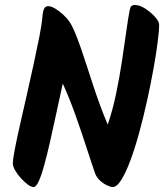

<svg xmlns="http://www.w3.org/2000/svg" viewBox="-20 -770 671 777"><path d="M624 -671Q624 -646 618 -599Q612 -552 601 -491Q590 -430 575.5 -364Q561 -298 544 -235.5Q527 -173 508.5 -123Q490 -73 471.5 -43Q453 -13 436 -13Q428 -13 413 -20Q398 -27 384.5 -39.5Q371 -52 365 -68Q358 -88 349.5 -113.5Q341 -139 331.5 -168.5Q322 -198 311 -230.5Q300 -263 288 -297Q276 -331 262.5 -365Q249 -399 234 -432Q221 -372 208 -312Q195 -252 183 -198.5Q171 -145 159.5 -103Q148 -61 137 -37Q126 -13 116 -13Q106 -13 92 -23.5Q78 -34 64 -49.5Q50 -65 41 -81Q32 -97 32 -108Q32 -125 40 -166.5Q48 -208 61 -265Q74 -322 88.5 -386Q103 -450 116.5 -512Q130 -574 140 -625Q150 -676 152 -707Q154 -726 159 -735.5Q164 -745 175 -745Q187 -745 203 -735.5Q219 -726 235 -711.5Q251 -697 261 -682Q272 -666 283 -639.5Q294 -613 306 -579Q318 -545 330.5 -506Q343 -467 356.5 -426Q370 -385 385 -344Q400 -303 416 -266Q436 -324 450 -391.5Q464 -459 474 -525.5Q484 -592 491.5 -646Q499 -700 505 -730Q507 -741 512 -745.5Q517 -750 524 -750Q545 -750 568 -735Q591 -720 607.5 -701.5Q624 -683 624 -671Z"/></svg>

Font: Kalam Variable Light
Style: Regular
Weight: 300
Designer: Lipi Raval, Jonny Pinhorn
Foundry: Indian Type Foundry
Version: Version 3.000